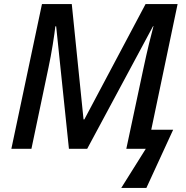

<svg xmlns="http://www.w3.org/2000/svg" viewBox="-20 -734 919 947"><path d="M578 193H702L834 -94H726L856 -714H698L396 -145H392L334 -714H187L36 0H135L219 -400C234 -468 249 -566 253 -604H257L320 0H410L735 -605H737C727 -569 705 -480 688 -399L603 0H699Z"/></svg>

Font: Noto Sans Medium
Style: Italic
Weight: 500
Italic angle: -12°
Designer: Monotype Design Team
Foundry: Monotype Imaging Inc.
Version: Version 2.013